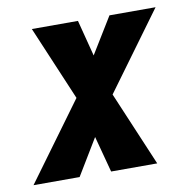

<svg xmlns="http://www.w3.org/2000/svg" viewBox="-82 -584 647 648"><g transform="rotate(-10 241.0 -260.0)"><path d="M-18 0 176 -265 68 -520H226L258 -396L334 -520H492L298 -255L406 0H248L215 -124L140 0Z"/></g></svg>

Font: Iosevka Heavy Oblique
Style: Regular
Weight: 900
Italic angle: -9°
Monospace: yes
Designer: Belleve Invis
Foundry: Belleve Invis
Version: Version 32.5.0; ttfautohint (v1.8.4)